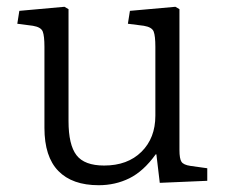

<svg xmlns="http://www.w3.org/2000/svg" viewBox="-20 -532 663 566"><path d="M271 14Q193 14 152 -28Q111 -70 111 -155V-394Q111 -426 106 -439Q101 -452 77 -456L31 -462L37 -500L170 -512L182 -505V-175Q182 -105 205.5 -74.5Q229 -44 287 -44Q356 -44 397 -84.5Q438 -125 438 -191V-394Q438 -426 433 -439Q428 -452 404 -456L357 -462L363 -500L497 -512L509 -505V-90Q509 -64 515 -55Q521 -46 541 -43L591 -36V1L451 7L441 -77H439Q403 -27 361.5 -6.5Q320 14 271 14Z"/></svg>

Font: Literata 12pt Light
Style: Regular
Weight: 300
Designer: Latin by Veronika Burian and Jose Scaglione. Greek by Irene Vlachou. Cyrillic by Vera Evstafieva.
Foundry: TypeTogether
Version: Version 3.002